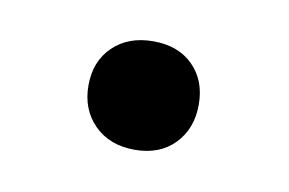

<svg xmlns="http://www.w3.org/2000/svg" viewBox="-31 -150 307 204"><g transform="rotate(10 122.0 -48.5)"><path d="M62 -49Q62 -75 78.5 -91Q95 -107 122 -107Q149 -107 165 -91Q181 -75 181 -49Q181 -23 165 -6.5Q149 10 122 10Q95 10 78.5 -6.5Q62 -23 62 -49Z"/></g></svg>

Font: TavirajRegular
Style: Regular
Weight: 400
Designer: Katatrad Team
Foundry: CadsonDemak
Version: Version 1.000